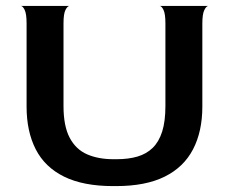

<svg xmlns="http://www.w3.org/2000/svg" viewBox="-20 -620 775 650"><path d="M363 10Q262 10 197 -22Q132 -54 101 -114.5Q70 -175 70 -259V-541Q70 -573 63.5 -586.5Q57 -600 50 -600H215Q208 -599 201.5 -586Q195 -573 195 -541V-261Q195 -193 216 -153.5Q237 -114 275 -97.5Q313 -81 364 -81H375Q415 -81 445.5 -90Q476 -99 497 -119.5Q518 -140 529 -174.5Q540 -209 540 -261V-541Q540 -573 533.5 -586.5Q527 -600 520 -600H685Q678 -599 671.5 -585.5Q665 -572 665 -540V-259Q665 -175 633.5 -114.5Q602 -54 537.5 -22Q473 10 373 10Z"/></svg>

Font: Red Rose Medium
Style: Regular
Weight: 500
Designer: Jaikishan Patel
Version: Version 2.000